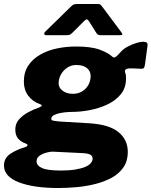

<svg xmlns="http://www.w3.org/2000/svg" viewBox="-70 -772 762 966"><path d="M224 174Q99 174 24.5 145Q-50 116 -50 61Q-50 23 -17.5 1.5Q15 -20 55 -31Q67 -35 68.5 -40.5Q70 -46 59 -50Q34 -59 20.5 -75.5Q7 -92 7 -121Q7 -150 25.5 -171Q44 -192 71.5 -207Q99 -222 124 -230Q137 -235 139.5 -239.5Q142 -244 131 -248Q94 -261 72 -290.5Q50 -320 50 -361Q50 -409 72.5 -442.5Q95 -476 133 -497.5Q171 -519 217.5 -528.5Q264 -538 312 -538Q389 -538 432 -522Q475 -506 496 -486Q504 -479 514.5 -487.5Q525 -496 533 -506Q549 -525 571.5 -537Q594 -549 615.5 -555.5Q637 -562 649 -562Q660 -562 667 -558.5Q674 -555 672 -541L660 -451Q658 -434 653 -429.5Q648 -425 639 -426Q626 -427 609 -427.5Q592 -428 586 -428Q550 -428 561 -403Q563 -399 563.5 -392Q564 -385 564 -377Q564 -330 538 -298Q512 -266 470.5 -246.5Q429 -227 382 -218Q335 -209 293 -209Q286 -209 269.5 -208Q253 -207 234 -203.5Q215 -200 201.5 -193Q188 -186 188 -174Q188 -167 197 -165Q206 -163 225 -161L376 -152Q479 -146 526 -107.5Q573 -69 573 -7Q573 38 551 70Q529 102 492.5 122Q456 142 410.5 153.5Q365 165 316.5 169.5Q268 174 224 174ZM236 86Q278 86 308.5 81Q339 76 358 68Q377 60 386.5 49Q396 38 396 26Q396 12 383 5.5Q370 -1 338 -2L194 -9Q182 -9 163 -4Q144 1 129 11.5Q114 22 114 40Q114 61 141.5 73.5Q169 86 236 86ZM297 -300Q322 -300 342 -311.5Q362 -323 374 -343.5Q386 -364 386 -390Q386 -414 367.5 -429.5Q349 -445 313 -445Q289 -445 269 -432Q249 -419 237 -398Q225 -377 225 -352Q225 -331 245 -315.5Q265 -300 297 -300ZM413 -609 379 -663Q372 -674 367 -674.5Q362 -675 351 -664L293 -606Q286 -599 280.5 -597Q275 -595 265 -595H162Q153 -595 152.5 -601.5Q152 -608 158 -613L289 -741Q297 -749 305 -750.5Q313 -752 327 -752H422Q433 -752 438 -746Q443 -740 447 -735L541 -609Q548 -599 545 -597Q542 -595 531 -595H435Q426 -595 421.5 -598.5Q417 -602 413 -609Z"/></svg>

Font: Libre Franklin Black
Style: Italic
Weight: 900
Italic angle: -8°
Designer: Pablo Impallari, Rodrigo Fuenzalida, Nhung Nguyen
Foundry: Impallari Type
Version: Version 3.000